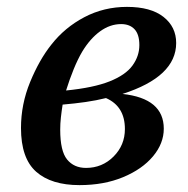

<svg xmlns="http://www.w3.org/2000/svg" viewBox="-20 -524 547 558"><path d="M219 -374Q206 -352 194 -322.5Q182 -293 172 -261Q252 -269 298.5 -287.5Q345 -306 365 -333.5Q385 -361 385 -393Q385 -424 371 -439Q357 -454 332 -454Q300 -454 271 -433Q242 -412 219 -374ZM211 14Q129 14 85 -25Q41 -64 41 -152Q41 -221 67.5 -285.5Q94 -350 129 -394Q168 -444 225 -474Q282 -504 349 -504Q418 -504 455 -475Q492 -446 492 -399Q492 -301 336 -251Q456 -238 456 -150Q456 -107 424.5 -69.5Q393 -32 337.5 -9Q282 14 211 14ZM155 -147Q155 -85 175 -60.5Q195 -36 230 -36Q277 -36 310 -69Q343 -102 343 -149Q343 -215 288 -239Q260 -232 228.5 -227.5Q197 -223 162 -220Q159 -201 157 -183Q155 -165 155 -147Z"/></svg>

Font: Source Serif 4 SmText Semibold
Style: Italic
Weight: 600
Italic angle: -12°
Designer: Frank Grießhammer
Foundry: Adobe
Version: Version 4.005;hotconv 1.1.0;makeotfexe 2.6.0